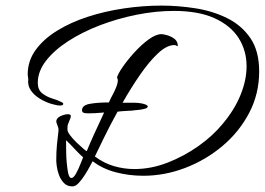

<svg xmlns="http://www.w3.org/2000/svg" viewBox="-20 -603 946 686"><path d="M239 63Q220 63 208.5 51Q197 39 191 23Q185 7 183 -8Q181 -23 181 -29Q181 -62 183.5 -86.5Q186 -111 189 -136V-140Q189 -146 186.5 -151.5Q184 -157 182 -164Q182 -166 181.5 -167Q181 -168 181 -169Q181 -176 188 -183Q194 -188 204.5 -191.5Q215 -195 223 -195Q227 -195 231 -193Q233 -191 233 -189Q233 -182 228 -172Q223 -159 222 -156.5Q221 -154 221 -140Q221 -132 231 -119Q241 -106 254 -93.5Q267 -81 277.5 -72Q288 -63 290 -63Q298 -83 315.5 -122Q333 -161 352 -201Q318 -198 296 -198Q283 -198 278 -200.5Q273 -203 273 -209Q273 -227 301 -232Q329 -237 369 -237Q375 -251 381.5 -262.5Q388 -274 392 -284Q397 -295 399 -303Q401 -311 401 -315Q401 -319 400 -321.5Q399 -324 398 -325Q400 -337 417.5 -362.5Q435 -388 460 -415.5Q485 -443 511 -462Q537 -481 557 -481Q563 -481 576 -477.5Q589 -474 601 -466Q613 -458 615 -444V-440Q615 -438 614 -438Q613 -438 610 -440Q607 -442 603 -442Q576 -442 544.5 -412.5Q513 -383 480.5 -336Q448 -289 418 -236H453Q478 -236 492.5 -232Q507 -228 508 -223Q508 -217 496 -214Q484 -211 471 -210Q458 -209 454 -208Q443 -207 429 -206.5Q415 -206 400 -204Q373 -155 352 -112Q331 -69 319 -44Q351 -20 387 -9.5Q423 1 460 1Q520 1 579 -22Q638 -45 689.5 -81.5Q741 -118 776 -161Q818 -211 839.5 -264Q861 -317 861 -366Q861 -422 833 -466.5Q805 -511 747.5 -537.5Q690 -564 601 -564Q537 -564 469 -550.5Q401 -537 338 -513Q275 -489 224.5 -456.5Q174 -424 144.5 -386Q115 -348 115 -307Q115 -282 131 -269.5Q147 -257 167 -251Q187 -245 198 -239Q206 -236 206 -232Q206 -226 195 -226Q183 -226 163 -232Q143 -238 123 -250Q103 -262 90.5 -279.5Q78 -297 81 -321Q81 -323 80 -328Q79 -333 79 -337Q79 -385 107 -424Q135 -463 183.5 -493Q232 -523 293.5 -543Q355 -563 423 -573Q491 -583 557 -583Q616 -583 677.5 -573.5Q739 -564 791 -538.5Q843 -513 874.5 -467Q906 -421 906 -348Q906 -268 870.5 -200Q835 -132 775 -81.5Q715 -31 641.5 -3Q568 25 492 25Q441 25 393.5 12.5Q346 0 311 -27Q309 -24 301.5 -9.5Q294 5 283.5 21.5Q273 38 261.5 50.5Q250 63 239 63ZM235 33Q243 33 252 16.5Q261 0 268 -18.5Q275 -37 277 -41Q266 -50 247.5 -70Q229 -90 216 -102Q216 -92 216.5 -57Q217 -22 223 13Q227 33 235 33Z"/></svg>

Font: Allura
Style: Regular
Weight: 400
Designer: Robert E. Leuschke
Foundry: Robert E. Leuschke
Version: Version 1.110